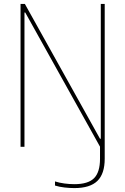

<svg xmlns="http://www.w3.org/2000/svg" viewBox="-20 -750 640 981"><path d="M360 211Q337 211 310 208Q283 205 261 198V177Q283 184 309 187.5Q335 191 360 191Q430 191 460.5 160.5Q491 130 491 61V-20L503 21L109 -686H105V0H85V-730H107L491 -41H495V-730H515V61Q515 138 477.5 174.5Q440 211 360 211Z"/></svg>

Font: M PLUS Code Latin Expanded Thin
Style: Regular
Weight: 250
Width: 7
Designer: Coji Morishita
Foundry: UNDERFOREST DESIGN
Version: Version 1.002; ttfautohint (v1.8.3)